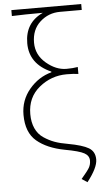

<svg xmlns="http://www.w3.org/2000/svg" viewBox="-64 -833 569 1072"><g transform="rotate(-5 220.5 -297.0)"><path d="M381.8 200.2 350.6 179.7Q385.7 138.7 396 121.1Q406.2 103.5 406.2 81.1Q406.2 53.7 378.9 38.6Q351.6 23.4 271.5 8.8Q172.9 -9.8 115.7 -58.1Q58.6 -106.4 58.6 -205.1Q58.6 -287.1 109.9 -348.1Q161.1 -409.2 234.4 -428.7V-432.6Q114.3 -485.4 114.3 -601.6Q114.3 -716.8 215.8 -763.7Q112.3 -763.7 42 -760.7V-793.9H433.6V-760.7H311.5Q247.1 -760.7 199.7 -717.8Q152.3 -674.8 152.3 -601.6Q152.3 -533.2 207 -486.8Q261.7 -440.4 320.3 -440.4Q356.4 -440.4 383.8 -445.3V-406.2Q359.4 -410.2 318.4 -410.2Q231.4 -410.2 164.1 -355Q96.7 -299.8 96.7 -206.1Q96.7 -160.2 112.3 -126Q127.9 -91.8 157.7 -71.8Q187.5 -51.8 218.8 -40.5Q250 -29.3 291 -22.5Q372.1 -7.8 406.7 12.7Q441.4 33.2 441.4 78.1Q441.4 124 381.8 200.2Z"/></g></svg>

Font: Bpmf Zihi Sans ExtraLight
Style: ExtraLight
Weight: 250
Foundry: But Ko
Version: Version 1.320